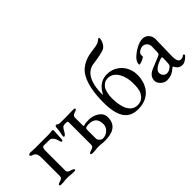

<svg xmlns="http://www.w3.org/2000/svg" viewBox="-36 -1217 1747 1747"><g transform="rotate(-45 837.5 -343.5)"><path d="M160 -62V-323C160 -334 164 -361 182 -361C203 -361 245 -360 259 -360C280 -360 303 -329 308 -307C314 -281 319 -269 327 -269C339 -269 340 -292 340 -310C340 -331 344 -377 344 -395C344 -401 337 -405 336 -405C326 -405 313 -400 274 -400H107C84 -400 74 -403 49 -403C45 -403 27 -398 27 -390C27 -380 38 -374 44 -373C77 -366 90 -339 90 -300V-62C90 -35 70 -30 50 -24C39 -20 27 -16 27 -6C27 2 40 3 47 3C87 3 93 -2 128 -2C163 -2 167 3 206 3C214 3 229 3 229 -6C229 -16 217 -20 206 -24C186 -30 160 -35 160 -62Z M572 -203C578 -207 594 -210 610 -210C674 -210 705 -180 705 -114C705 -66 660 -25 610 -25C591 -25 563 -45 563 -73V-177C563 -182 562 -196 572 -203ZM458 -364C492 -364 493 -364 493 -337V-63C493 -35 471 -30 451 -24C440 -20 428 -16 428 -6C428 2 444 3 452 3C490 3 494 -2 529 -2C564 -2 568 3 607 3C700 3 778 -25 778 -131C778 -211 684 -238 640 -238C621 -238 585 -236 573 -230C569 -228 563 -231 563 -236V-337C563 -364 581 -370 601 -376C612 -380 624 -384 624 -394C624 -402 608 -403 600 -403C562 -403 561 -401 526 -401H446C428 -401 416 -402 410 -407C404 -412 398 -416 395 -416C391 -416 380 -408 380 -398C380 -373 372 -327 367 -308C366 -305 366 -301 366 -297C366 -291 367 -286 373 -286C383 -286 396 -304 400 -311C422 -352 429 -364 458 -364Z M1029 -383C1114 -383 1159 -284 1159 -189C1159 -150 1158 -108 1142 -77C1122 -38 1092 -16 1047 -16C967 -16 926 -95 925 -226C925 -274 937 -324 954 -345C972 -368 993 -383 1029 -383ZM902 -326C897 -317 888 -301 888 -312C888 -480 945 -556 1031 -567C1096 -575 1164 -589 1185 -601C1207 -614 1233 -653 1233 -690C1233 -694 1231 -701 1227 -701C1226 -701 1224 -701 1223 -700C1203 -686 1197 -670 1129 -662C1078 -656 982 -645 922 -573C861 -500 843 -371 843 -252C844 -51 914 14 1026 14C1176 14 1241 -96 1241 -213C1241 -321 1162 -414 1046 -414C997 -414 941 -393 902 -326Z M1618 -32C1589 -32 1582 -70 1582 -109L1587 -325C1588 -374 1552 -414 1505 -414C1452 -414 1387 -371 1356 -343C1331 -321 1316 -295 1316 -274C1316 -271 1318 -265 1324 -265C1337 -265 1393 -286 1393 -300C1393 -305 1392 -309 1392 -314C1392 -321 1393 -328 1396 -333C1404 -347 1433 -365 1457 -365C1493 -365 1517 -335 1516 -301L1514 -237C1513 -210 1512 -208 1486 -197L1384 -155C1335 -135 1311 -107 1311 -65C1311 -26 1356 14 1397 14C1479 13 1507 -38 1520 -38C1528 -38 1537 14 1594 14C1632 14 1674 -29 1674 -37C1674 -45 1664 -52 1658 -46C1647 -36 1636 -32 1618 -32ZM1391 -87C1391 -110 1414 -140 1491 -166C1496 -168 1502 -169 1505 -169C1513 -169 1515 -163 1514 -148L1512 -99C1511 -74 1507 -65 1500 -59C1484 -45 1466 -32 1440 -32C1421 -32 1391 -49 1391 -87Z"/></g></svg>

Font: EB Garamond SC 08
Style: Regular
Weight: 400
Version: Version 0.016